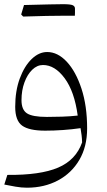

<svg xmlns="http://www.w3.org/2000/svg" viewBox="-20 -603 497 894"><path d="M105.5 271Q80.1 271 52 266.1Q23.9 261.2 0 256.3L14.2 211.4Q167.5 212.9 250.5 177.5Q333.5 142.1 362.3 60.1Q361.8 41.5 359.9 26.6Q357.9 11.7 355 -6.3Q315.4 -0.5 273.2 2.4Q231 5.4 190.4 5.4Q115.2 5.4 83 -18.1Q50.8 -41.5 50.8 -105.5Q50.8 -179.7 72 -237.3Q93.3 -294.9 127.2 -327.9Q161.1 -360.8 199.7 -360.8Q248.5 -360.8 290.8 -315.7Q333 -270.5 359.4 -190.2Q385.7 -109.9 385.7 -4.9Q385.7 79.6 349.4 141.6Q313 203.6 249.5 237.3Q186 271 105.5 271ZM341.8 -64.9Q326.7 -177.2 281 -238.8Q235.4 -300.3 180.2 -300.3Q152.8 -300.3 130.1 -278.3Q107.4 -256.3 93.8 -219.2Q80.1 -182.1 80.1 -136.7Q80.1 -91.8 105.7 -75.2Q131.3 -58.6 198.2 -58.6Q231 -58.6 269 -59.8Q307.1 -61 341.8 -64.9ZM279.3 -529.8Q209 -529.8 87.9 -525.9Q81.5 -532.2 78.6 -535.6Q87.4 -565.9 91.8 -579.6Q238.3 -583.5 273.4 -583.5Q308.6 -583.5 318.8 -578.6Q329.1 -573.7 329.1 -563V-543.9Q329.1 -536.1 328.6 -529.8Z"/></svg>

Font: Pinar-FD Light
Style: Regular
Weight: 300
Designer: Amin Abedi
Version: Version 2.000